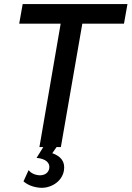

<svg xmlns="http://www.w3.org/2000/svg" viewBox="-20 -720 644 940"><path d="M173 0H192L159 53C206 57 226 79 221 105C217 127 197 140 171 138C146 136 128 124 120 113L95 168C115 185 141 196 174 199C223 204 283 173 293 115C300 71 278 45 236 30L257 0H278L383 -604H587L604 -700H91L74 -604H277Z"/></svg>

Font: Fixel Display 20240404 Medium
Style: Italic
Weight: 500
Italic angle: -10°
Designer: AlfaBravo + MacPaw
Foundry: Kyrylo Tkachov, Marchela Mozhyna, Serhii Makarenko, Maria Weinstein, Zakhar Kryvoshyya
Version: Version 1.211;Glyphs 3.2 (3225)